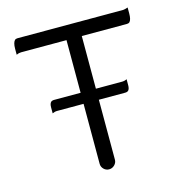

<svg xmlns="http://www.w3.org/2000/svg" viewBox="-101 -768 798 853"><g transform="rotate(-15 297.5 -341.5)"><path d="M296.9 -4.4Q311.5 -4.4 322 -14.9Q332.5 -25.4 332.5 -39.1V-314.9H453.1Q463.4 -314.9 468.3 -319.8Q475.1 -326.7 475.1 -343.8V-371.1Q464.4 -365.7 453.1 -365.7H332.5V-607.9H540Q547.9 -607.9 552.7 -612.3Q562 -622.1 562 -650.4V-677.7Q545.4 -672.4 540.5 -672.4Q540 -672.4 540 -672.4H53.7Q45.9 -672.4 41.5 -668Q37.1 -663.6 34.4 -654.1Q31.7 -644.5 31.7 -629.9V-602.5Q42.5 -607.9 53.7 -607.9H262.2V-365.7H140.6Q130.4 -365.7 125.5 -360.8Q118.7 -354 118.7 -336.9V-309.6Q129.4 -314.9 140.6 -314.9H262.2V-39.1Q262.2 -24.9 272.5 -14.6Q282.7 -4.4 296.9 -4.4Z"/></g></svg>

Font: YuPearl-ExtraLight
Style: ExtraLight
Weight: 200
Designer: Max Yao
Foundry: Max-Everyday
Version: Version 1.011; ttfautohint (v1.8.3)